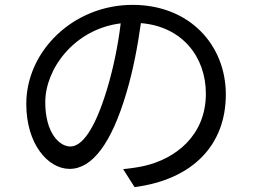

<svg xmlns="http://www.w3.org/2000/svg" viewBox="-20 -738 1040 789"><path d="M908 -350C908 -553 759 -718 525 -718C281 -718 88 -528 88 -311C88 -146 177 -44 266 -44C359 -44 438 -149 499 -355C527 -448 546 -550 559 -643C729 -629 826 -504 826 -353C826 -180 700 -85 572 -56C549 -51 518 -46 486 -43L533 31C770 0 908 -140 908 -350ZM166 -318C166 -454 284 -618 476 -642C465 -550 445 -455 420 -372C369 -203 316 -136 269 -136C224 -136 166 -192 166 -318Z"/></svg>

Font: Source Han Sans TC
Style: Regular
Weight: 400
Designer: Ryoko NISHIZUKA 西塚涼子 (kana, bopomofo & ideographs); Paul D. Hunt (Latin, Greek & Cyrillic); Sandoll Communications 산돌커뮤니
Foundry: Adobe
Version: Version 2.002;hotconv 1.0.116;makeotfexe 2.5.65601